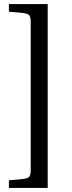

<svg xmlns="http://www.w3.org/2000/svg" viewBox="-20 -780 357 950"><path d="M216 -760V150H24V112L73 108Q110 105 121 98Q132 91 132 60V-670Q132 -701 121 -708Q110 -715 73 -718L24 -722V-760Z"/></svg>

Font: Hedvig Letters Serif 14pt
Style: Regular
Weight: 400
Designer: Alexander Örn & Tor Weibull
Foundry: Kanon Foundry
Version: Version 1.000; ttfautohint (v1.8.4.7-5d5b)